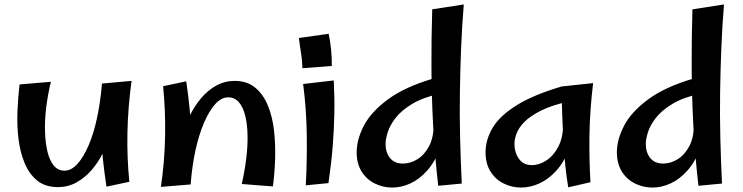

<svg xmlns="http://www.w3.org/2000/svg" viewBox="-20 -830 3345 864"><path d="M241 12Q184 12 148 -17Q112 -46 91.5 -94.5Q71 -143 63.5 -203Q56 -263 58.5 -327.5Q61 -392 68 -450L209 -462Q195 -404 188 -347Q181 -290 182.5 -239Q184 -188 193.5 -148Q203 -108 222 -85Q241 -62 270 -62Q301 -62 328.5 -92.5Q356 -123 379 -176.5Q402 -230 417 -301Q432 -372 439 -454L493 -317Q491 -277 478 -231.5Q465 -186 443.5 -142.5Q422 -99 392 -64.5Q362 -30 324 -9Q286 12 241 12ZM459 10Q449 -57 443 -115Q437 -173 435 -226.5Q433 -280 434 -336Q435 -392 439 -454L572 -466Q556 -349 553.5 -235.5Q551 -122 562 -12Z M1208 9 1068 -2Q1081 -60 1088 -116Q1095 -172 1094 -221.5Q1093 -271 1083.5 -309.5Q1074 -348 1055 -370Q1036 -392 1007 -392Q976 -392 948.5 -361.5Q921 -331 898 -277.5Q875 -224 859.5 -153Q844 -82 838 0L784 -129Q786 -170 798.5 -216Q811 -262 832.5 -306.5Q854 -351 884 -387Q914 -423 952.5 -444.5Q991 -466 1036 -466Q1092 -466 1128.5 -435.5Q1165 -405 1185.5 -355Q1206 -305 1213 -243Q1220 -181 1218 -115.5Q1216 -50 1208 9ZM838 0 704 11Q721 -105 723 -218.5Q725 -332 714 -442L818 -464Q828 -397 833.5 -339Q839 -281 841 -227.5Q843 -174 842 -118.5Q841 -63 838 0Z M1341 -523Q1340 -560 1334.5 -592.5Q1329 -625 1325 -659L1459 -678Q1466 -645 1470 -606Q1474 -567 1473 -533ZM1458 -6 1356 4Q1362 -105 1360.5 -222Q1359 -339 1344 -452L1482 -468Q1486 -388 1484.5 -316Q1483 -244 1477 -169.5Q1471 -95 1458 -6Z M2058 -4 1952 6Q1936 -133 1929 -266.5Q1922 -400 1921.5 -530.5Q1921 -661 1925 -788L2067 -810Q2059 -714 2055 -614.5Q2051 -515 2049.5 -413Q2048 -311 2050.5 -208.5Q2053 -106 2058 -4ZM1745 14Q1703 14 1666 -4.5Q1629 -23 1607 -58.5Q1585 -94 1585 -145Q1585 -202 1617.5 -264.5Q1650 -327 1726 -383Q1802 -439 1928 -476L1962 -409Q1884 -392 1835 -362.5Q1786 -333 1760 -299Q1734 -265 1724.5 -234Q1715 -203 1715 -183Q1715 -144 1735 -119Q1755 -94 1793 -94Q1827 -94 1858.5 -113.5Q1890 -133 1911 -172.5Q1932 -212 1931 -271L1989 -314Q1984 -225 1960.5 -163Q1937 -101 1902 -62Q1867 -23 1826.5 -4.5Q1786 14 1745 14Z M2325 14Q2283 14 2246 -4.5Q2209 -23 2187 -58.5Q2165 -94 2165 -145Q2165 -202 2197.5 -256Q2230 -310 2306 -357Q2382 -404 2508 -441L2542 -374Q2464 -357 2415 -332.5Q2366 -308 2340 -281.5Q2314 -255 2304.5 -229Q2295 -203 2295 -183Q2295 -144 2315 -115.5Q2335 -87 2373 -87Q2407 -87 2439.5 -108.5Q2472 -130 2493 -171Q2514 -212 2514 -271L2572 -314Q2566 -225 2542.5 -163Q2519 -101 2483.5 -62Q2448 -23 2407 -4.5Q2366 14 2325 14ZM2537 13Q2530 -28 2524 -84.5Q2518 -141 2515 -200Q2512 -259 2510 -311Q2508 -363 2507.5 -398.5Q2507 -434 2508 -441L2649 -456Q2634 -329 2632.5 -221.5Q2631 -114 2637 -10Z M3229 -4 3123 6Q3107 -133 3100 -266.5Q3093 -400 3092.5 -530.5Q3092 -661 3096 -788L3238 -810Q3230 -714 3226 -614.5Q3222 -515 3220.5 -413Q3219 -311 3221.5 -208.5Q3224 -106 3229 -4ZM2916 14Q2874 14 2837 -4.5Q2800 -23 2778 -58.5Q2756 -94 2756 -145Q2756 -202 2788.5 -264.5Q2821 -327 2897 -383Q2973 -439 3099 -476L3133 -409Q3055 -392 3006 -362.5Q2957 -333 2931 -299Q2905 -265 2895.5 -234Q2886 -203 2886 -183Q2886 -144 2906 -119Q2926 -94 2964 -94Q2998 -94 3029.5 -113.5Q3061 -133 3082 -172.5Q3103 -212 3102 -271L3160 -314Q3155 -225 3131.5 -163Q3108 -101 3073 -62Q3038 -23 2997.5 -4.5Q2957 14 2916 14Z"/></svg>

Font: Marhey Light
Style: Regular
Weight: 400
Version: Version 1.000